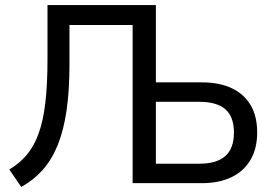

<svg xmlns="http://www.w3.org/2000/svg" viewBox="-20 -725 1085 760"><path d="M64 15 17 -54Q57 -78 85.5 -111.5Q114 -145 132.5 -195.5Q151 -246 159.5 -318.5Q168 -391 168 -491V-705H597V-399H779Q848 -399 897 -376Q946 -353 972 -309Q998 -265 998 -201Q998 -137 971.5 -92Q945 -47 896 -23.5Q847 0 779 0H505V-626H255V-470Q255 -367 243.5 -288Q232 -209 208.5 -151Q185 -93 149 -52.5Q113 -12 64 15ZM597 -77H769Q838 -77 872 -107.5Q906 -138 906 -200Q906 -263 872 -292.5Q838 -322 769 -322H597Z"/></svg>

Font: Nunito Sans 10pt SemiCondensed Medium
Style: Regular
Weight: 500
Width: 4
Designer: Vernon Adams
Foundry: Vernon Adams
Version: Version 3.101;gftools[0.9.27]